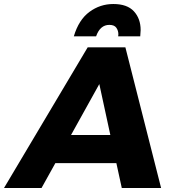

<svg xmlns="http://www.w3.org/2000/svg" viewBox="-79 -937 872 957"><path d="M724 0H528L501 -124H197L128 0H-59L358 -701H546ZM471 -264 416 -518 275 -264ZM620 -756H510L511 -766Q511 -784 501 -798.5Q491 -813 466 -813Q420 -813 400 -756H289Q313.5 -838.5 366.8 -877.8Q420 -917 486 -917Q555 -917 588.5 -880.5Q622 -844 622 -787Z"/></svg>

Font: Argentum Novus
Style: Bold Italic
Weight: 700
Designer: Julieta Ulanovsky (font) & Cristiano Sobral (main changes)
Foundry: Julieta Ulanovsky (font) & Cristiano Sobral (main changes)
Version: Version 3.00;November 27, 2020;FontCreator 13.0.0.2655 64-bi